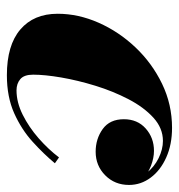

<svg xmlns="http://www.w3.org/2000/svg" viewBox="-1 -509 520 558"><g transform="rotate(90 259.0 -230.0)"><path d="M198.5 10Q111.5 10 65.8 -29Q20 -68 20 -137.5Q20 -197.5 46 -256.5Q72 -315.5 117.8 -363.8Q163.5 -412 223.5 -441Q283.5 -470 351.5 -470Q400 -470 437.5 -453.2Q475 -436.5 496.2 -408Q517.5 -379.5 517.5 -345Q517.5 -303.5 489.5 -275.8Q461.5 -248 421 -248Q383.5 -248 355 -268.5Q326.5 -289 326.5 -330Q326.5 -369.5 353.5 -393.5Q380.5 -417.5 418.5 -417.5Q439 -417.5 461.8 -408.8Q484.5 -400 500.5 -383.8Q516.5 -367.5 516.5 -345H500Q500 -374 482.5 -396.2Q465 -418.5 439.5 -431Q414 -443.5 389.5 -443.5Q352.5 -443.5 322 -415.8Q291.5 -388 268.2 -343.2Q245 -298.5 229.2 -247.2Q213.5 -196 205.2 -148Q197 -100 197 -66.5Q197 -40 210 -29Q223 -18 242.5 -18Q277.5 -18 313.5 -36Q349.5 -54 381.8 -82.2Q414 -110.5 437.5 -141.5L454.5 -129.5Q427.5 -97 392 -64.8Q356.5 -32.5 309 -11.2Q261.5 10 198.5 10Z"/></g></svg>

Font: Bodoni Moda 11pt Black
Style: Italic
Weight: 900
Italic angle: -13°
Designer: Owen Earl
Foundry: indestructible type
Version: Version 2.004